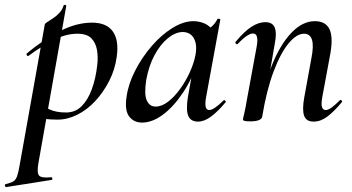

<svg xmlns="http://www.w3.org/2000/svg" viewBox="-89 -485 1428 780"><path d="M-64 275Q-67 276 -68.5 270Q-70 264 -66 263Q-45 258 -35 252Q-25 246 -19.5 230.5Q-14 215 -9 185L93 -386Q93 -389 103 -395.5Q113 -402 127.5 -411.5Q142 -421 153.5 -434Q165 -447 169 -462Q171 -466 176 -465Q181 -464 180 -460L67 178Q60 218 70 228.5Q80 239 118 235Q122 234 123.5 239.5Q125 245 120 246ZM145 1Q116 1 93.5 -2Q71 -5 57 -8L67 -67Q87 -52 113.5 -40Q140 -28 179 -28Q217 -28 242.5 -53.5Q268 -79 284 -122.5Q300 -166 306 -220Q310 -253 305 -282Q300 -311 282 -329.5Q264 -348 225 -348Q181 -348 134 -325Q87 -302 28 -259Q24 -255 20.5 -260Q17 -265 20 -268Q83 -321 151.5 -357Q220 -393 285 -393Q344 -393 369.5 -357Q395 -321 385 -253Q378 -202 354.5 -156Q331 -110 298 -74.5Q265 -39 225 -19Q185 1 145 1Z M488 13Q455 13 436 -11.5Q417 -36 425 -91Q432 -143 459.5 -197Q487 -251 526.5 -297Q566 -343 611 -371Q656 -399 697 -399Q716 -399 736 -392Q756 -385 770.5 -368.5Q785 -352 787 -326L733 -357Q748 -359 766 -373Q784 -387 794 -407Q796 -410 801.5 -408.5Q807 -407 806 -405L748 -89Q739 -38 761 -38Q771 -38 786 -48.5Q801 -59 819 -77Q822 -80 826 -76Q830 -72 827 -69Q796 -32 768.5 -11.5Q741 9 715 9Q686 9 676 -14Q666 -37 674 -89L699 -229L719 -246Q693 -166 654 -108Q615 -50 572 -18.5Q529 13 488 13ZM543 -52Q568 -52 594 -72Q620 -92 643 -124Q666 -156 682.5 -192.5Q699 -229 705 -261Q713 -304 698.5 -329.5Q684 -355 652 -355Q622 -354 591.5 -328.5Q561 -303 538 -259.5Q515 -216 505 -160Q496 -101 507.5 -76.5Q519 -52 543 -52Z M1185 9Q1155 9 1146.5 -15Q1138 -39 1147 -89L1176 -248Q1196 -348 1146 -348Q1116 -348 1083.5 -309Q1051 -270 1022.5 -194.5Q994 -119 976 -10L959 -11Q980 -130 1014.5 -217Q1049 -304 1094.5 -351.5Q1140 -399 1190 -399Q1233 -399 1249 -367.5Q1265 -336 1253 -267L1220 -89Q1215 -60 1219.5 -49Q1224 -38 1234 -38Q1245 -38 1259.5 -49Q1274 -60 1291 -77Q1294 -81 1298.5 -77Q1303 -73 1299 -69Q1268 -32 1241 -11.5Q1214 9 1185 9ZM928 8Q910 8 904 6Q898 4 898 1Q898 -3 903.5 -25.5Q909 -48 913 -74L954 -297Q963 -349 939 -349Q928 -349 912.5 -338.5Q897 -328 877 -307Q874 -303 869.5 -307.5Q865 -312 869 -316Q904 -358 933 -376.5Q962 -395 989 -395Q1018 -395 1027 -373Q1036 -351 1027 -306L976 -10Q971 8 928 8Z"/></svg>

Font: Cormorant Light SemiBold
Style: Italic
Weight: 600
Italic angle: -10°
Version: Version 4.000